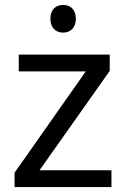

<svg xmlns="http://www.w3.org/2000/svg" viewBox="-20 -757 510 777"><path d="M236 -737C207 -737 184 -720 184 -681C184 -643 207 -625 236 -625C263 -625 287 -643 287 -681C287 -720 263 -737 236 -737ZM431 0V-68H140L424 -470V-536H56V-468H327L39 -58V0Z"/></svg>

Font: Noto Sans Gujarati UI
Style: Regular
Weight: 400
Designer: Jelle Bosma - Monotype Design Team, Universal Thirst
Foundry: Monotype Imaging Inc.
Version: Version 2.106